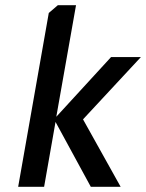

<svg xmlns="http://www.w3.org/2000/svg" viewBox="-20 -720 563 740"><path d="M50 0 168 -670 203 -700H273L197 -270L408 -500H523L300 -260L445 0H330L194 -250L150 0Z"/></svg>

Font: Scada
Style: Italic
Weight: 400
Italic angle: -10°
Designer: Jovanny Lemonad
Foundry: Jovanny Lemonad
Version: Version 4.100;PS 004.100;hotconv 1.0.88;makeotf.lib2.5.64775